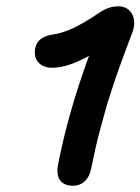

<svg xmlns="http://www.w3.org/2000/svg" viewBox="-20 -697 450 615"><path d="M272.9 -161.1Q268.1 -132.8 252.4 -117.4Q236.8 -102.1 213.9 -102.1Q185.1 -102.1 172.4 -119.6Q159.7 -137.2 166 -169.9Q198.2 -335.9 265.1 -518.1Q196.8 -480 147.9 -480Q117.2 -480 102.3 -497.8Q87.4 -515.6 92.8 -543Q100.6 -579.1 147 -585.9Q182.1 -591.3 216.6 -607.9Q251 -624.5 295.9 -654.8Q327.6 -676.8 357.9 -676.8Q389.2 -676.8 402.6 -652.8Q416 -628.9 404.8 -595.2Q403.8 -592.8 392.3 -562.3Q380.9 -531.7 377.7 -523.2Q374.5 -514.6 363.5 -484.4Q352.5 -454.1 347.4 -438.2Q342.3 -422.4 332.3 -391.8Q322.3 -361.3 316.2 -338.4Q310.1 -315.4 301.5 -284.7Q293 -253.9 286.1 -223.4Q279.3 -192.9 272.9 -161.1Z"/></svg>

Font: Shantell Sans Irregular Bouncy
Style: Italic
Weight: 500
Italic angle: -11.31°
Designer: Stephen Nixon, Anya Danilova, Shantell Martin
Foundry: Arrow Type
Version: Version 1.006;[9816181b4]